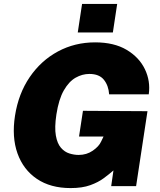

<svg xmlns="http://www.w3.org/2000/svg" viewBox="-20 -949 818 979"><path d="M340 10Q237.5 10 168.2 -36.8Q99 -83.5 69.2 -166.8Q39.5 -250 56.5 -359Q74 -471.5 131.5 -555.8Q189 -640 275.2 -686.5Q361.5 -733 465 -733Q561.5 -733 625.5 -695Q689.5 -657 718.8 -596.2Q748 -535.5 738.5 -468H536.5Q533.5 -512.5 509.8 -542.2Q486 -572 435.5 -572Q399.5 -572 365.5 -552.8Q331.5 -533.5 305.5 -488.2Q279.5 -443 267.5 -365Q257.5 -298.5 264.8 -257.8Q272 -217 290.8 -195.5Q309.5 -174 333.8 -166.5Q358 -159 381 -159Q422 -159 453.2 -180.8Q484.5 -202.5 495.5 -227L508 -253H383L403 -384L732 -382L674 0H547L558.5 -80Q537.5 -61.5 509.2 -40.5Q481 -19.5 440.2 -4.8Q399.5 10 340 10ZM376.5 -783.5 398.5 -929H577.5L555.5 -783.5Z"/></svg>

Font: Public Sans Black
Style: Italic
Weight: 900
Italic angle: -8°
Designer: The Public Sans project authors (U.S. Web Design System). Libre Franklin designed by Pablo Impallari and Rodrigo Fuenzal
Version: Version 1.007; ttfautohint (v1.8.1) -l 8 -r 50 -G 200 -x 14 